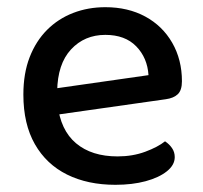

<svg xmlns="http://www.w3.org/2000/svg" viewBox="-20 -500 565 534"><path d="M110 -177 106 -250 393 -291Q390 -339 359 -371Q328 -403 273 -403Q215 -403 177.5 -362.5Q140 -322 139 -246L140 -211Q148 -138 191.5 -101.5Q235 -65 307 -65Q349 -65 384 -78Q419 -91 439 -107Q451 -99 458.5 -88Q466 -77 466 -63Q466 -41 444 -23.5Q422 -6 385 4Q348 14 301 14Q224 14 166.5 -14.5Q109 -43 77 -99Q45 -155 45 -237Q45 -296 62.5 -341Q80 -386 111 -417Q142 -448 183.5 -464Q225 -480 273 -480Q336 -480 384 -454Q432 -428 459 -381Q486 -334 486 -274Q486 -249 474.5 -238Q463 -227 441 -224Z"/></svg>

Font: Baloo Tamma 2 Medium
Style: Regular
Weight: 500
Designer: Divya Kowshik, Shuchita Grover and Ek Type
Foundry: Ek Type
Version: Version 1.700